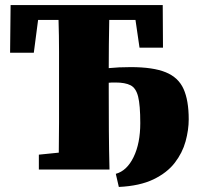

<svg xmlns="http://www.w3.org/2000/svg" viewBox="-20 -672 782 761"><path d="M20 -463 22 -652H625L626 -483H533L517 -593H413Q412 -544 411.5 -495.5Q411 -447 411 -402Q431 -404 452 -405Q473 -406 498 -406Q587 -406 637 -385.5Q687 -365 707.5 -319.5Q728 -274 728 -199Q728 -157 715.5 -111.5Q703 -66 672.5 -26.5Q642 13 588 39Q534 65 451 69L439 17Q483 5 509.5 -49.5Q536 -104 536 -184Q536 -255 527.5 -289Q519 -323 497.5 -334Q476 -345 438 -345Q431 -345 424 -345Q417 -345 411 -344V-311Q411 -233 411.5 -155Q412 -77 414 0H134V-59L213 -67Q214 -127 214 -188Q214 -249 214 -310V-342Q214 -404 214 -467Q214 -530 212 -593H131L114 -463Z"/></svg>

Font: Source Serif 4 Black
Style: Regular
Weight: 900
Designer: Frank Grießhammer
Foundry: Adobe
Version: Version 4.005;hotconv 1.1.0;makeotfexe 2.6.0